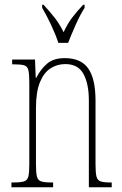

<svg xmlns="http://www.w3.org/2000/svg" viewBox="-20 -786 513 806"><path d="M28 0V-20H36Q67 -20 81 -24.5Q95 -29 99 -45Q103 -61 103 -96V-441Q103 -476 99 -492Q95 -508 81 -512Q67 -516 36 -516H31V-536H127L130 -459H132Q151 -496 178 -519Q205 -542 252 -542Q320 -542 350.5 -498.5Q381 -455 381 -363V-96Q381 -61 385 -45Q389 -29 402.5 -24.5Q416 -20 445 -20H449V0H353V-364Q353 -434 330.5 -475.5Q308 -517 254 -517Q220 -517 192 -499Q164 -481 147.5 -440.5Q131 -400 131 -333V-96Q131 -61 135 -45Q139 -29 153 -24.5Q167 -20 197 -20H203V0ZM225 -606Q214 -640 194 -682.5Q174 -725 157 -753V-766H163Q190 -736 209.5 -711.5Q229 -687 247 -651Q264 -687 282.5 -711.5Q301 -736 329 -766H335V-753Q317 -725 298 -682.5Q279 -640 266 -606Z"/></svg>

Font: Noto Serif Myanmar ExtraCondensed Thin
Style: Regular
Weight: 100
Width: 2
Designer: Ben Mitchell and the Monotype Design Team
Foundry: Monotype Imaging Inc.
Version: Version 2.106; ttfautohint (v1.8.4.7-5d5b)